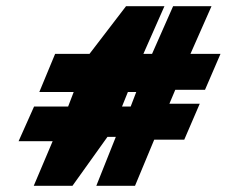

<svg xmlns="http://www.w3.org/2000/svg" viewBox="-20 -600 732 620"><path d="M327 -158H354L291 0H416L478 -149H575L625 -265H527L546 -310H642L692 -426H595L663 -580H539L471 -426H443L511 -580H387L269 -426H158L107 -303H218L200 -256H90L40 -144H150L89 0H214ZM402 -256H374L393 -303H420Z"/></svg>

Font: Charger
Style: HemiRT
Weight: 900
Designer: Jasper
Foundry: Cannot Into Space Fonts
Version: Version 0.99